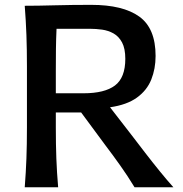

<svg xmlns="http://www.w3.org/2000/svg" viewBox="-20 -791 772 811"><path d="M84.5 -766.6Q139.6 -766.6 211.9 -768.6Q284.2 -770.5 365.2 -770.5Q499.5 -770.5 568.4 -720.9Q637.2 -671.4 637.2 -554.7Q637.2 -500.5 618.9 -454.8Q600.6 -409.2 558.3 -378.7Q516.1 -348.1 444.8 -337.9L535.2 -221.2Q562 -186 593.3 -145.5Q624.5 -105 655.5 -66.9Q686.5 -28.8 712.4 0H548.3Q518.6 -48.8 488 -91.8Q457.5 -134.8 425.3 -177.2L322.8 -315.9H215.8V-252.4Q215.8 -180.7 218 -121.8Q220.2 -63 225.6 0H84.5Q89.4 -63 91.6 -121.8Q93.8 -180.7 93.8 -252.4V-510.7Q93.8 -583.5 91.6 -643.1Q89.4 -702.6 84.5 -766.6ZM218.8 -669.4Q216.8 -626.5 216.3 -583.7Q215.8 -541 215.8 -491.7V-397H333Q421.9 -397 465.6 -429.9Q509.3 -462.9 509.3 -542.5Q509.3 -585.9 495.6 -611.6Q481.9 -637.2 459.7 -649.7Q437.5 -662.1 411.4 -665.8Q385.3 -669.4 360.4 -669.4Z"/></svg>

Font: Pinar DS4-Medium
Style: Regular
Weight: 500
Designer: Amin Abedi
Version: Version 2.000